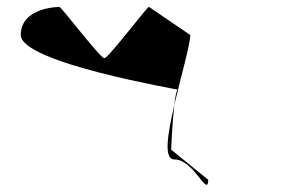

<svg xmlns="http://www.w3.org/2000/svg" viewBox="-20 -714 881 554"><path d="M40 -613C40 -532 503 -455 493 -455C489 -455 486 -436 483 -411C502 -494 529 -585 529 -613L410 -694C410 -702 293 -546 281 -546C269 -546 151 -702 151 -694C151 -694 40 -694 40 -613ZM474 -282C474 -287 477 -361 483 -411C464 -329 451 -254 483 -254C540 -254 579 -142 581 -195Z"/></svg>

Font: Ampere
Style: Ext
Weight: 400
Version: Version 1